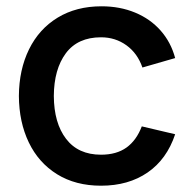

<svg xmlns="http://www.w3.org/2000/svg" viewBox="-20 -575 608 610"><path d="M40 -270Q40.5 -353.5 72.2 -418.2Q104 -483 163.2 -519Q222.5 -555 302.5 -555Q361 -555 409.2 -535Q457.5 -515 490.2 -478Q523 -441 536.5 -390.5L432.5 -360.5Q417 -405.5 381.8 -431Q346.5 -456.5 301 -456.5Q227 -456.5 189.2 -405.8Q151.5 -355 151 -270Q151.5 -184 190 -133.8Q228.5 -83.5 301 -83.5Q350 -83.5 381.8 -106.2Q413.5 -129 430.5 -173.5L536.5 -148.5Q510 -69 449 -27Q388 15 301 15Q220 15 161.2 -21.5Q102.5 -58 71.5 -122.5Q40.5 -187 40 -270Z"/></svg>

Font: Manrope KiralyPet SmBd KiralyPet
Style: Regular
Weight: 600
Designer: Mikhail Sharanda
Foundry: Mikhail Sharanda
Version: Version 4.502